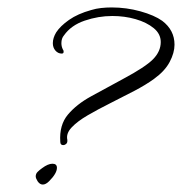

<svg xmlns="http://www.w3.org/2000/svg" viewBox="-20 -491 489 516"><path d="M150 -101Q142 -101 142 -110Q139 -155 162.5 -183Q186 -211 225.5 -232.5Q265 -254 311 -279Q371 -311 391.5 -332Q412 -353 412 -378Q412 -400 393 -415.5Q374 -431 344.5 -439.5Q315 -448 282 -448Q244 -448 207.5 -435.5Q171 -423 152 -396Q145 -388 145 -375Q145 -366 149 -358Q151 -356 151 -352Q151 -347 146 -347Q136 -347 129 -355Q122 -363 122 -375Q122 -389 131 -404Q142 -421 165.5 -437.5Q189 -454 225 -464Q238 -468 252 -469.5Q266 -471 280 -471Q320 -471 357.5 -460.5Q395 -450 416 -435Q449 -410 449 -371Q449 -349 436 -324.5Q423 -300 394 -279Q372 -263 340.5 -246.5Q309 -230 276 -213.5Q243 -197 215.5 -181Q188 -165 172.5 -148.5Q157 -132 161 -115V-112Q161 -107 157.5 -104Q154 -101 150 -101ZM95 5Q87 5 81 -4Q76 -12 76 -17Q76 -24 81 -29Q86 -34 93 -39Q109 -51 121 -51Q133 -51 133 -40Q133 -25 112 -4Q103 5 95 5Z"/></svg>

Font: Grey Qo
Style: Regular
Weight: 400
Designer: Robert E. Leuschke
Foundry: Robert E. Leuschke
Version: Version 2.010